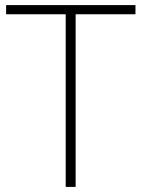

<svg xmlns="http://www.w3.org/2000/svg" viewBox="-20 -734 555 754"><path d="M277 0V-678H512V-714H4V-678H238V0Z"/></svg>

Font: Noto Sans Meetei Mayek ExtraLight
Style: Regular
Weight: 200
Designer: Monotype Design Team and Neelakash Kshetrimayum
Foundry: Monotype Imaging Inc.
Version: Version 2.002